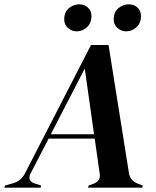

<svg xmlns="http://www.w3.org/2000/svg" viewBox="-42 -868 721 888"><path d="M-22 0 -19 -10 17 -20Q57 -31 75 -69L379 -660H460L554 -70Q558 -35 592 -20L618 -10L616 0H365L368 -10L390 -18Q425 -31 419 -66L396 -227H183L99 -65Q91 -49 96 -37Q101 -25 117 -20L148 -10L146 0ZM350 -551 193 -247H393ZM313 -723Q291 -723 273 -738Q255 -753 255 -778Q255 -813 277 -830.5Q299 -848 324 -848Q348 -848 364.5 -833Q381 -818 381 -794Q381 -761 360 -742Q339 -723 313 -723ZM541 -723Q520 -723 502 -738Q484 -753 484 -778Q484 -813 506 -830.5Q528 -848 553 -848Q578 -848 594 -833Q610 -818 610 -794Q610 -761 589 -742Q568 -723 541 -723Z"/></svg>

Font: DM Serif Display
Style: Italic
Weight: 400
Italic angle: -12°
Designer: Colophon Foundry, Frank Grießhammer
Foundry: Colophon Foundry
Version: Version 5.100; ttfautohint (v1.8.2)